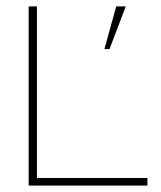

<svg xmlns="http://www.w3.org/2000/svg" viewBox="-20 -583 505 603"><path d="M70 -15V-563H96V-15ZM70 0V-24H443V0ZM308 -429 345 -563H375L324 -429Z"/></svg>

Font: Darker Grotesque Light Light
Style: Regular
Weight: 300
Version: Version 1.000;gftools[0.9.28]